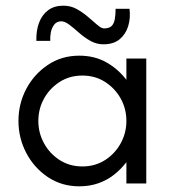

<svg xmlns="http://www.w3.org/2000/svg" viewBox="-20 -646 605 676"><path d="M259 10Q197 10 148.5 -22.5Q100 -55 72.5 -107.5Q45 -160 45 -220Q45 -281 72.5 -333Q100 -385 148.5 -417.5Q197 -450 259 -450Q313 -450 354.5 -426.5Q396 -403 425 -365V-440H495V0H425V-75Q406 -50 381 -30.5Q356 -11 325.5 -0.5Q295 10 259 10ZM270 -60Q315 -60 350 -82.5Q385 -105 405 -141.5Q425 -178 425 -220Q425 -263 405 -299Q385 -335 350 -357.5Q315 -380 270 -380Q225 -380 190 -357.5Q155 -335 135 -299Q115 -263 115 -220Q115 -178 135 -141.5Q155 -105 190 -82.5Q225 -60 270 -60ZM344 -490Q320 -490 298.5 -502Q277 -514 258.5 -530.5Q240 -547 224 -559Q208 -571 196 -571Q180 -571 171 -559.5Q162 -548 159 -532Q156 -516 157 -502H108Q107 -538 117.5 -566Q128 -594 149.5 -610Q171 -626 203 -626Q229 -626 250.5 -614Q272 -602 290.5 -586Q309 -570 323 -558Q337 -546 346 -546Q364 -546 372.5 -554Q381 -562 384 -577.5Q387 -593 387 -615H436Q440 -583 431.5 -554.5Q423 -526 401.5 -508Q380 -490 344 -490Z"/></svg>

Font: Teachers
Style: Regular
Weight: 400
Designer: Alfredo Marco Pradil, Chank Diesel
Version: Version 1.001